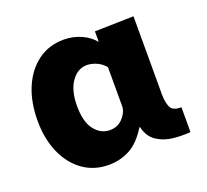

<svg xmlns="http://www.w3.org/2000/svg" viewBox="-99 -652 845 784"><g transform="rotate(-20 323.5 -260.0)"><path d="M249 12Q185 12 137 -22.5Q89 -57 62.5 -117.5Q36 -178 36 -257Q36 -338 62.5 -400Q89 -462 137 -497Q185 -532 249 -532Q289 -532 324 -516.5Q359 -501 379 -476H381V-520L550 -524V-185Q550 -150 560 -128.5Q570 -107 607 -108V0Q570 3 531.5 -1Q493 -5 462 -25Q431 -45 420 -90H418Q382 -32 340 -10Q298 12 249 12ZM301 -120Q334 -120 355.5 -141.5Q377 -163 381 -189V-364Q366 -383 344 -392.5Q322 -402 303 -402Q262 -402 235 -363.5Q208 -325 208 -258Q208 -189 235 -154.5Q262 -120 301 -120Z"/></g></svg>

Font: Murecho
Style: Bold
Weight: 700
Designer: Neil Summerour
Foundry: Positype
Version: Version 1.010; ttfautohint (v1.8.3)